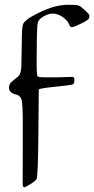

<svg xmlns="http://www.w3.org/2000/svg" viewBox="-20 -667 395 806"><path d="M75.2 107.9 75.7 -134.3Q76.2 -233.9 69.8 -250.2Q63.5 -266.6 48.3 -270Q33.2 -273.4 25.4 -280.5Q17.6 -287.6 17.6 -299.8Q17.6 -314.5 30.3 -324.7L56.6 -346.7Q68.4 -356.4 69.6 -389.4Q70.8 -422.4 71.3 -475.8Q71.8 -529.3 73 -544.4Q74.2 -559.6 77.4 -566.9Q80.6 -574.2 93.8 -585Q106.9 -595.7 142.1 -613Q177.2 -630.4 207.3 -638.7Q237.3 -647 269 -647Q300.8 -647 310.3 -643.6Q319.8 -640.1 337.6 -623.3Q355.5 -606.4 355.5 -601.1Q355.5 -596.2 354 -591.3Q349.6 -579.1 294.9 -556.6Q279.3 -550.3 275.4 -555.2Q271.5 -560.1 267.3 -570.3Q263.2 -580.6 243.7 -595.2Q224.1 -609.9 199.7 -609.9Q184.1 -609.9 162.8 -597.9Q141.6 -585.9 138.7 -572Q135.7 -558.1 134.8 -511.2Q133.8 -464.4 133.8 -406.7Q133.8 -350.6 137.9 -346.4Q142.1 -342.3 173.3 -342.3Q204.6 -342.3 217.8 -342.3L280.8 -344.2Q292 -344.7 292 -335.9V-327.6Q292 -315.9 285.4 -312.7Q278.8 -309.6 210.9 -302.7Q143.1 -295.9 142.8 -290.8Q142.6 -285.6 141.1 -106.9Q139.6 71.8 133.8 83.7Q127.9 95.7 90.8 115.7Q85.4 118.7 82 118.7Q75.2 118.7 75.2 107.9Z"/></svg>

Font: Eadui
Style: Medium
Weight: 500
Designer: Peter S. Baker
Version: Version 1.1